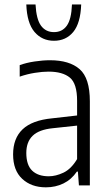

<svg xmlns="http://www.w3.org/2000/svg" viewBox="-20 -814 477 843"><path d="M181.5 8.5Q117.5 8.5 77.5 -28.8Q37.5 -66 37.5 -136Q37.5 -206.5 79.2 -246.2Q121 -286 209 -294.5L318.5 -307V-371.5Q318.5 -447 286.8 -473.2Q255 -499.5 193 -499.5Q166.5 -499.5 133.2 -494.2Q100 -489 66.5 -477.5V-528Q95 -538.5 131.5 -544Q168 -549.5 199.5 -549.5Q285 -549.5 329.8 -510.2Q374.5 -471 374.5 -369.5V0H326.5L322 -60.5H317.5Q293.5 -25.5 258.5 -8.5Q223.5 8.5 181.5 8.5ZM95.5 -142.5Q95.5 -89.5 121.2 -64.8Q147 -40 194 -40Q225 -40 258.8 -56Q292.5 -72 318.5 -115.5V-262.5L211.5 -251Q151.5 -245 123.5 -218Q95.5 -191 95.5 -142.5ZM217 -635Q164.5 -635 131.5 -673.8Q98.5 -712.5 95.5 -794.5H136Q139.5 -729 160.2 -701Q181 -673 217 -673Q253 -673 273.2 -701Q293.5 -729 296 -794.5H336.5Q333.5 -712 301.5 -673.5Q269.5 -635 217 -635Z"/></svg>

Font: Encode Sans Cnd Lt
Style: Regular
Weight: 300
Width: 3
Designer: Multiple Designers
Foundry: Impallari Type
Version: Version 3.002; ttfautohint (v1.8.3) -l 8 -r 50 -G 200 -x 14 